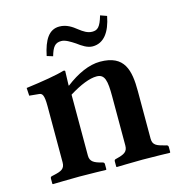

<svg xmlns="http://www.w3.org/2000/svg" viewBox="-97 -719 757 807"><g transform="rotate(-15 281.5 -315.0)"><path d="M208 -381H206L208 -444C208 -446 203 -447 201 -447C169 -437 103 -426 33 -417L35 -383L76 -379C90 -378 98 -371 98 -321V-76C98 -48 82 -41 50 -34L41 -32C36 -31 33 -29 33 -23V0L35 2C35 2 116 0 151 0C190 0 266 2 266 2L268 0V-23C268 -29 264 -31 260 -32L256 -33C226 -41 208 -49 208 -76V-341C258 -372 299 -388 329 -388C365 -388 371 -358 371 -290V-76C371 -48 354 -41 323 -33L319 -32C314 -31 311 -29 311 -23V0L313 2C313 2 389 0 425 0C464 0 544 2 544 2L546 0V-23C546 -29 542 -31 538 -32L530 -34C499 -42 481 -48 481 -76V-283C481 -374 466 -444 359 -444C311 -444 259 -420 208 -381ZM361 -574C341 -574 324 -585 306 -599C286 -615 263 -631 232 -631C187 -631 163 -593 149 -525L175 -517C186 -555 197 -570 224 -570C242 -570 262 -557 282 -544C302 -529 324 -514 347 -514C395 -514 425 -554 438 -622L410 -632C396 -583 383 -574 361 -574Z"/></g></svg>

Font: Libertinus Serif Semibold
Style: Regular
Weight: 600
Designer: Philipp H. Poll, Khaled Hosny
Foundry: Caleb Maclennan
Version: Version 7.050;RELEASE